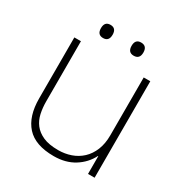

<svg xmlns="http://www.w3.org/2000/svg" viewBox="-183 -935 1038 1086"><g transform="rotate(30 335.5 -392.0)"><path d="M466 -751Q466 -708 427 -708Q389 -708 389 -751Q389 -794 427 -794Q466 -794 466 -751ZM265 -751Q265 -708 227 -708Q189 -708 189 -751Q189 -794 227 -794Q265 -794 265 -751ZM581 0H538V-116H536Q507 -59 451.5 -24.5Q396 10 319 10Q198 10 141.5 -52.5Q85 -115 85 -232V-630H128V-237Q128 -196 136 -159Q144 -122 165.5 -94Q187 -66 225 -49Q263 -32 324 -32Q367 -32 406 -45.5Q445 -59 474.5 -86.5Q504 -114 521 -155.5Q538 -197 538 -252V-630H581Z"/></g></svg>

Font: TypoPRO Sinkin Sans
Style: 200 X Light
Weight: 200
Designer: Keith Bates
Foundry: K-Type
Version: Sinkin Sans (version 1.0)  by Keith Bates   •   © 2014   www